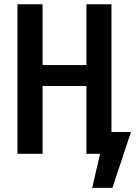

<svg xmlns="http://www.w3.org/2000/svg" viewBox="-20 -728 655 909"><path d="M507.7 -707.7V-103.1H600L512.3 161.5H416.4L453.8 0H389.2V-321H181.5V0H62.6V-707.7H181.5V-420H389.2V-707.7Z"/></svg>

Font: Fira Code Fixed Medium
Style: Regular
Weight: 500
Monospace: yes
Designer: Carrois Corporate, Edenspiekermann AG, Nikita Prokopov
Foundry: Carrois Corporate, Edenspiekermann AG, Nikita Prokopov
Version: Version 5.002